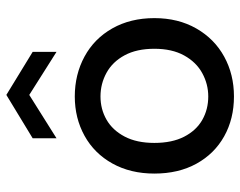

<svg xmlns="http://www.w3.org/2000/svg" viewBox="-98 -670 775 620"><g transform="rotate(-90 290.0 -360.5)"><path d="M39 -250Q39 -327 71.5 -385.5Q104 -444 161 -475.5Q218 -507 288 -507Q359 -507 417 -475.5Q475 -444 508 -385.5Q541 -327 541 -250Q541 -173 507.5 -114.5Q474 -56 416.5 -24.5Q359 7 288 7Q216 7 159.5 -24.5Q103 -56 71 -114Q39 -172 39 -250ZM442 -250Q442 -307 421 -346Q400 -385 364.5 -404.5Q329 -424 288 -424Q247 -424 213 -404.5Q179 -385 158.5 -346Q138 -307 138 -250Q138 -193 158 -154Q178 -115 212 -95.5Q246 -76 288 -76Q328 -76 363.5 -95.5Q399 -115 420.5 -154Q442 -193 442 -250ZM153 -643 293 -728 432 -643V-566L293 -654L153 -566Z"/></g></svg>

Font: AF Albert Sans Medium
Style: Regular
Weight: 500
Designer: Andreas Rasmussen
Foundry: a.Foundry
Version: Version 1.300;Glyphs 3.2 (3231)